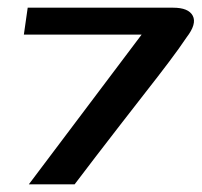

<svg xmlns="http://www.w3.org/2000/svg" viewBox="-20 -479 524 499"><path d="M55 0 348 -389H42L52 -459H430Q470 -459 481 -438Q492 -417 465 -382Q447 -355 419.5 -318.5Q392 -282 359 -240Q326 -198 292.5 -154.5Q259 -111 228.5 -71.5Q198 -32 174 0Z"/></svg>

Font: Genos SemiBold
Style: Italic
Weight: 600
Italic angle: -8°
Version: Version 1.010